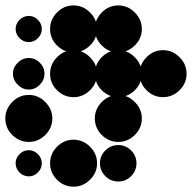

<svg xmlns="http://www.w3.org/2000/svg" viewBox="-24 -691 715 715"><path d="M416.7 -150.8Q444.2 -150.8 464.2 -130.8Q484.2 -110.8 484.2 -83.3Q484.2 -55 464.2 -35Q444.2 -15 416.7 -15Q388.3 -15 368.3 -35Q348.3 -55 348.3 -83.3Q348.3 -110.8 368.3 -130.8Q388.3 -150.8 416.7 -150.8ZM250 -170.8Q285 -170.8 311.2 -144.6Q337.5 -118.3 337.5 -83.3Q337.5 -47.5 311.2 -21.7Q285 4.2 250 4.2Q214.2 4.2 188.3 -21.7Q162.5 -47.5 162.5 -83.3Q162.5 -118.3 188.3 -144.6Q214.2 -170.8 250 -170.8ZM83.3 -131.7Q102.5 -131.7 117.1 -117.1Q131.7 -102.5 131.7 -83.3Q131.7 -63.3 117.1 -48.8Q102.5 -34.2 83.3 -34.2Q63.3 -34.2 48.8 -48.8Q34.2 -63.3 34.2 -83.3Q34.2 -102.5 48.8 -117.1Q63.3 -131.7 83.3 -131.7ZM416.7 -337.5Q451.7 -337.5 477.9 -311.2Q504.2 -285 504.2 -250Q504.2 -214.2 477.9 -188.3Q451.7 -162.5 416.7 -162.5Q380.8 -162.5 355 -188.3Q329.2 -214.2 329.2 -250Q329.2 -285 355 -311.2Q380.8 -337.5 416.7 -337.5ZM83.3 -337.5Q118.3 -337.5 144.6 -311.2Q170.8 -285 170.8 -250Q170.8 -214.2 144.6 -188.3Q118.3 -162.5 83.3 -162.5Q47.5 -162.5 21.7 -188.3Q-4.2 -214.2 -4.2 -250Q-4.2 -285 21.7 -311.2Q47.5 -337.5 83.3 -337.5ZM583.3 -504.2Q618.3 -504.2 644.6 -477.9Q670.8 -451.7 670.8 -416.7Q670.8 -380.8 644.6 -355Q618.3 -329.2 583.3 -329.2Q547.5 -329.2 521.7 -355Q495.8 -380.8 495.8 -416.7Q495.8 -451.7 521.7 -477.9Q547.5 -504.2 583.3 -504.2ZM416.7 -504.2Q451.7 -504.2 477.9 -477.9Q504.2 -451.7 504.2 -416.7Q504.2 -380.8 477.9 -355Q451.7 -329.2 416.7 -329.2Q380.8 -329.2 355 -355Q329.2 -380.8 329.2 -416.7Q329.2 -451.7 355 -477.9Q380.8 -504.2 416.7 -504.2ZM250 -504.2Q285 -504.2 311.2 -477.9Q337.5 -451.7 337.5 -416.7Q337.5 -380.8 311.2 -355Q285 -329.2 250 -329.2Q214.2 -329.2 188.3 -355Q162.5 -380.8 162.5 -416.7Q162.5 -451.7 188.3 -477.9Q214.2 -504.2 250 -504.2ZM42.1 -457.5Q60 -475 83.3 -475Q106.7 -475 124.2 -457.5Q141.7 -440 141.7 -416.7Q141.7 -393.3 124.2 -375.4Q106.7 -357.5 83.3 -357.5Q60 -357.5 42.1 -375.4Q24.2 -393.3 24.2 -416.7Q24.2 -440 42.1 -457.5ZM416.7 -670.8Q451.7 -670.8 477.9 -644.6Q504.2 -618.3 504.2 -583.3Q504.2 -547.5 477.9 -521.7Q451.7 -495.8 416.7 -495.8Q380.8 -495.8 355 -521.7Q329.2 -547.5 329.2 -583.3Q329.2 -618.3 355 -644.6Q380.8 -670.8 416.7 -670.8ZM250 -670.8Q285 -670.8 311.2 -644.6Q337.5 -618.3 337.5 -583.3Q337.5 -547.5 311.2 -521.7Q285 -495.8 250 -495.8Q214.2 -495.8 188.3 -521.7Q162.5 -547.5 162.5 -583.3Q162.5 -618.3 188.3 -644.6Q214.2 -670.8 250 -670.8ZM83.3 -631.7Q102.5 -631.7 117.1 -617.1Q131.7 -602.5 131.7 -583.3Q131.7 -563.3 117.1 -548.8Q102.5 -534.2 83.3 -534.2Q63.3 -534.2 48.8 -548.8Q34.2 -563.3 34.2 -583.3Q34.2 -602.5 48.8 -617.1Q63.3 -631.7 83.3 -631.7Z"/></svg>

Font: 0xA000-Dots-Mono
Style: Dots-Mono
Weight: 400
Version: Version 0.1